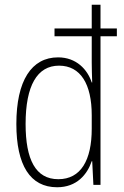

<svg xmlns="http://www.w3.org/2000/svg" viewBox="-20 -780 525 810"><path d="M221 10C304 10 348 -44 367 -100H369L374 0H404V-627H473V-660H404V-760H367V-660H210V-627H367V-516C367 -490 368 -462 369 -432H367C349 -487 302 -538 225 -538C113 -538 49 -440 49 -257C49 -83 107 10 221 10ZM226 -24C130 -24 88 -107 88 -257C88 -419 137 -503 229 -503C320 -503 367 -425 367 -294V-237C367 -104 321 -24 226 -24Z"/></svg>

Font: Noto Sans Malayalam Condensed ExtraLight
Style: Regular
Weight: 200
Width: 3
Designer: Jelle Bosma - Monotype Design Team
Foundry: Monotype Imaging Inc.
Version: Version 2.104